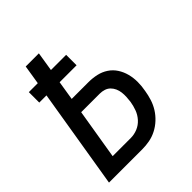

<svg xmlns="http://www.w3.org/2000/svg" viewBox="-200 -868 1001 1001"><g transform="rotate(-45 300.0 -367.5)"><path d="M29 0 120 -552H67V-629H133L150 -735H247L230 -629H342V-552H217L200 -446H323Q354 -446 383 -439.5Q412 -433 436 -417Q460 -401 475.5 -377Q491 -353 498.5 -324.5Q506 -296 506 -265.5Q506 -235 500 -204Q496 -178 487.5 -151Q479 -124 464 -100Q449 -76 427.5 -56Q406 -36 380.5 -23Q355 -10 328 -5Q301 0 274 0ZM274 -84Q299 -84 323.5 -94Q348 -104 366 -124Q384 -144 393 -168.5Q402 -193 406 -218Q408 -234 409 -251Q410 -268 408 -284.5Q406 -301 399.5 -315.5Q393 -330 382 -341Q371 -352 355.5 -357Q340 -362 323 -362H186L140 -84Z"/></g></svg>

Font: Iosevka Custom Medium Oblique
Style: Regular
Weight: 500
Italic angle: -9°
Designer: Belleve Invis
Foundry: Belleve Invis
Version: Version 27.0.1